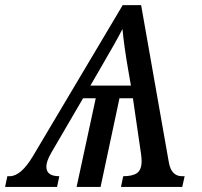

<svg xmlns="http://www.w3.org/2000/svg" viewBox="-83 -734 794 754"><path d="M293 -348.1H243.2L118.2 -133.8Q99.1 -101.1 99.1 -79.1Q99.1 -42 149.9 -42L141.1 0H-63L-54.2 -42H-44.9Q-1 -42 45.9 -120.1L398.9 -713.9H471.2L580.1 -96.2Q589.8 -42 631.8 -42H642.1L632.8 0H392.1L400.9 -42Q438 -42 455.6 -54.7Q473.1 -67.4 473.1 -101.1Q473.1 -112.3 471.2 -127L439 -348.1H386.2L312 0H217.8ZM272 -397.9H431.2L420.9 -457Q404.3 -551.8 397.9 -620.1Q377.4 -578.6 305.2 -455.1Z"/></svg>

Font: Droid Serif
Style: Italic
Weight: 400
Italic angle: -12°
Designer: Monotype Design team
Foundry: Monotype Imaging Inc.
Version: Version 1.03